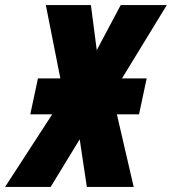

<svg xmlns="http://www.w3.org/2000/svg" viewBox="-79 -734 675 754"><path d="M126 -285H40L70 -426H158L101 -714H278L301 -537L395 -714H576L400 -426H497L467 -285H380L446 0H262L234 -187L120 0H-59Z"/></svg>

Font: Noto Sans UI CondBlack
Style: Italic
Weight: 900
Width: 3
Italic angle: -12°
Designer: Monotype Design Team
Foundry: Monotype Imaging Inc.
Version: Version 1.001